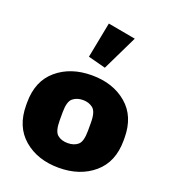

<svg xmlns="http://www.w3.org/2000/svg" viewBox="-152 -943 939 1067"><g transform="rotate(20 318.0 -409.5)"><path d="M30.3 -251Q30.3 -124 111.6 -54.7Q192.9 14.6 318.4 14.6Q443.8 14.6 525.1 -54.7Q606.4 -124 606.4 -251V-266.6Q606.4 -393.6 525.1 -462.6Q443.8 -531.7 318.4 -531.7Q192.9 -531.7 111.6 -462.6Q30.3 -393.6 30.3 -266.6ZM234.4 -282.7Q234.4 -346.7 258.5 -366.2Q282.7 -385.7 318.4 -385.7Q353.5 -385.7 377.7 -366.2Q401.9 -346.7 401.9 -282.7V-234.9Q401.9 -170.4 378.9 -150.9Q356 -131.3 318.4 -131.3Q280.8 -131.3 257.6 -150.9Q234.4 -170.4 234.4 -234.9ZM370.1 -595.7 471.2 -804.2 307.1 -834 266.1 -623Z"/></g></svg>

Font: Roboto Flex
Style: Optical Size 14.0 Weight 1000 Grade 0.00 Width 100 Slant 0.00 Parametric Thick Stroke 96 Parametric Thin Stroke 79 Parametric Counter Width 468 Parametric Uppercase Height 712 Parametric Lowercase Height 514 Parametric Ascender Height 750 Parametric Descender Depth -203.00 Parametric Figure Height 738
Weight: 1000
Designer: Berlow after Robertson
Foundry: Google
Version: Version 3.000